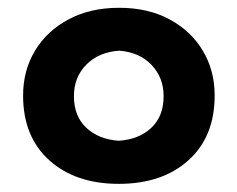

<svg xmlns="http://www.w3.org/2000/svg" viewBox="-20 -796 597 483"><path d="M278.8 -333.5Q169.9 -333.5 104 -392.8Q38.1 -452.1 38.1 -555.7Q38.1 -618.7 68.1 -668.5Q98.1 -718.3 152.6 -747.3Q207 -776.4 279.8 -776.4Q352.5 -776.4 406.5 -747.3Q460.4 -718.3 490.2 -668.5Q520 -618.7 520 -555.7Q520 -452.1 454.1 -392.8Q388.2 -333.5 278.8 -333.5ZM278.8 -441.9Q329.6 -445.3 360.6 -474.4Q391.6 -503.4 391.6 -554.2Q391.6 -600.6 361.3 -632.6Q331.1 -664.6 279.8 -668.5Q228.5 -665 197.3 -633.5Q166 -602.1 166 -554.2Q166 -503.4 197.3 -474.4Q228.5 -445.3 278.8 -441.9Z"/></svg>

Font: Pinar-DS3-FD Bold
Style: Regular
Weight: 700
Designer: Amin Abedi
Version: Version 3.000